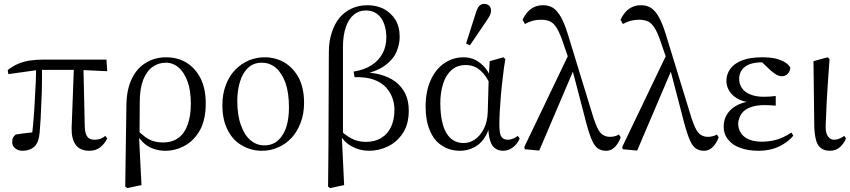

<svg xmlns="http://www.w3.org/2000/svg" viewBox="-20 -767 4394 992"><path d="M96 12Q134 12 158 -10Q181 -32 185 -84Q188 -119 190 -154Q191 -188 193 -223Q195 -257 196 -291Q196 -325 197 -358Q197 -390 197 -423H167Q166 -385 165 -348Q163 -311 161 -273Q159 -235 157 -198Q154 -160 151 -123Q147 -85 143 -47L162 -84Q145 -82 128 -81Q111 -79 95 -77Q78 -75 61 -72Q53 -65 48 -57Q43 -49 43 -33Q43 -13 58 -1Q73 12 96 12ZM23 -384 180 -406H387L534 -399L530 -459H202Q165 -459 133 -454Q101 -449 73 -437Q45 -425 20 -405ZM443 12Q476 12 499 -7Q521 -25 534 -52L524 -65Q513 -55 499 -50Q484 -45 469 -45Q442 -45 431 -61Q419 -77 418 -113L411 -423L362 -426Q360 -386 359 -345Q357 -303 356 -263Q354 -222 353 -183Q351 -143 350 -106Q349 -49 371 -19Q393 12 443 12Z M627 197 637 205 711 189 698 -67 701 -72 702 -239Q702 -309 720 -355Q738 -400 769 -422Q799 -443 837 -443Q874 -443 903 -418Q932 -393 949 -346Q966 -299 966 -232Q966 -169 950 -124Q934 -78 902 -55Q870 -31 822 -31Q795 -31 772 -38Q749 -45 727 -62Q705 -78 680 -104L679 -89L682 -80Q701 -47 725 -26Q749 -5 777 3Q805 12 833 12Q888 12 936 -15Q984 -42 1014 -96Q1043 -150 1043 -233Q1043 -307 1017 -361Q990 -414 944 -443Q898 -471 838 -471Q782 -471 736 -444Q689 -417 662 -362Q634 -307 633 -222L630 -11Z M1334 12Q1377 12 1416 -5Q1454 -21 1485 -53Q1515 -85 1533 -132Q1551 -178 1551 -236Q1551 -311 1524 -364Q1496 -416 1450 -444Q1403 -471 1347 -471Q1305 -471 1266 -455Q1226 -438 1195 -406Q1164 -374 1147 -328Q1129 -282 1129 -224Q1129 -147 1157 -94Q1184 -41 1231 -15Q1278 12 1334 12ZM1345 -16Q1306 -16 1275 -42Q1243 -68 1225 -120Q1206 -171 1206 -246Q1206 -300 1220 -345Q1233 -389 1261 -416Q1289 -443 1333 -443Q1373 -443 1405 -417Q1436 -390 1455 -339Q1473 -287 1473 -212Q1473 -157 1460 -113Q1446 -69 1418 -43Q1390 -16 1345 -16Z M1675 197 1685 205 1758 189 1746 -65 1752 -73V-524Q1752 -585 1767 -627Q1781 -669 1808 -691Q1834 -713 1870 -713Q1920 -713 1948 -675Q1976 -636 1976 -572Q1976 -528 1957 -492Q1938 -455 1901 -431Q1863 -406 1807 -397L1812 -368Q1870 -370 1910 -356Q1949 -342 1973 -317Q1996 -292 2007 -262Q2018 -231 2018 -200Q2018 -150 2001 -113Q1984 -75 1951 -55Q1918 -34 1871 -34Q1828 -34 1795 -52Q1762 -69 1725 -107L1724 -92L1727 -86Q1755 -33 1797 -11Q1838 12 1887 12Q1938 12 1985 -11Q2032 -34 2062 -80Q2092 -126 2092 -196Q2092 -246 2074 -283Q2056 -320 2023 -345Q1989 -370 1943 -382Q1897 -394 1840 -394L1846 -381Q1923 -396 1967 -427Q2010 -458 2028 -498Q2045 -538 2045 -576Q2045 -629 2023 -665Q2000 -701 1963 -721Q1925 -740 1879 -740Q1833 -740 1797 -723Q1760 -706 1734 -675Q1708 -643 1694 -598Q1679 -553 1679 -497L1677 -11Z M2357 12Q2392 12 2424 -3Q2456 -17 2480 -50Q2504 -83 2514 -136L2502 -130Q2502 -73 2512 -42Q2521 -11 2539 0Q2556 12 2579 12Q2608 12 2632 -7Q2655 -26 2665 -52L2655 -65Q2644 -56 2631 -51Q2617 -45 2604 -45Q2582 -45 2571 -60Q2560 -75 2560 -123Q2560 -150 2562 -190Q2564 -229 2568 -275Q2572 -321 2578 -369Q2583 -417 2591 -462L2581 -471L2510 -451L2505 -365L2500 -187Q2498 -135 2479 -100Q2460 -64 2433 -46Q2406 -28 2376 -28Q2335 -28 2308 -53Q2281 -77 2268 -124Q2255 -170 2255 -234Q2255 -291 2270 -336Q2284 -380 2314 -406Q2343 -431 2386 -431Q2416 -431 2441 -418Q2465 -404 2485 -378Q2505 -351 2521 -311L2538 -351H2523Q2509 -389 2487 -416Q2465 -442 2437 -457Q2409 -471 2375 -471Q2320 -471 2275 -440Q2230 -409 2205 -352Q2179 -295 2179 -215Q2179 -144 2201 -93Q2222 -41 2263 -15Q2303 12 2357 12ZM2388 -542 2408 -533 2497 -664Q2508 -681 2513 -692Q2517 -702 2517 -713Q2517 -728 2507 -738Q2497 -747 2481 -747Q2468 -747 2458 -738Q2448 -729 2441 -708Z M2691 4 2766 11 2949 -418 2921 -492 2689 -8ZM3112 12Q3130 12 3145 2Q3160 -8 3171 -25Q3182 -41 3187 -58L3178 -72Q3168 -66 3156 -63Q3143 -60 3132 -60Q3113 -60 3099 -68Q3084 -75 3072 -96Q3060 -117 3047 -156L2913 -593Q2896 -647 2878 -679Q2860 -711 2838 -726Q2816 -740 2786 -740Q2761 -740 2741 -731Q2721 -722 2706 -705Q2691 -688 2680 -665L2692 -643Q2712 -654 2733 -660Q2754 -665 2775 -665Q2805 -665 2825 -655Q2844 -644 2859 -618Q2874 -592 2889 -547L2927 -437L2932 -427L3010 -128Q3026 -69 3040 -39Q3054 -9 3071 1Q3088 12 3112 12Z M3197 4 3272 11 3455 -418 3427 -492 3195 -8ZM3618 12Q3636 12 3651 2Q3666 -8 3677 -25Q3688 -41 3693 -58L3684 -72Q3674 -66 3662 -63Q3649 -60 3638 -60Q3619 -60 3605 -68Q3590 -75 3578 -96Q3566 -117 3553 -156L3419 -593Q3402 -647 3384 -679Q3366 -711 3344 -726Q3322 -740 3292 -740Q3267 -740 3247 -731Q3227 -722 3212 -705Q3197 -688 3186 -665L3198 -643Q3218 -654 3239 -660Q3260 -665 3281 -665Q3311 -665 3331 -655Q3350 -644 3365 -618Q3380 -592 3395 -547L3433 -437L3438 -427L3516 -128Q3532 -69 3546 -39Q3560 -9 3577 1Q3594 12 3618 12Z M3898 12Q3934 12 3966 4Q3998 -4 4027 -22Q4056 -39 4079 -66L4069 -82Q4024 -53 3988 -44Q3952 -35 3916 -35Q3876 -35 3849 -47Q3821 -59 3808 -80Q3794 -101 3794 -128Q3794 -143 3801 -160Q3807 -177 3822 -192Q3837 -206 3864 -215Q3891 -224 3932 -224Q3950 -224 3962 -223Q3974 -222 3988 -221V-271Q3971 -269 3956 -268Q3941 -267 3926 -267Q3885 -267 3857 -279Q3828 -290 3814 -311Q3799 -331 3799 -360Q3799 -387 3814 -407Q3828 -426 3855 -436Q3881 -445 3919 -445Q3933 -445 3947 -445Q3960 -444 3976 -440L3956 -457L3910 -452L3964 -401Q3976 -391 3985 -385Q3994 -379 4003 -376Q4011 -373 4020 -373Q4039 -373 4051 -387Q4063 -400 4063 -419Q4053 -435 4033 -447Q4013 -458 3985 -465Q3956 -471 3918 -471Q3855 -471 3814 -455Q3773 -439 3753 -411Q3733 -383 3733 -349Q3733 -320 3750 -294Q3767 -268 3801 -252Q3835 -236 3885 -236L3886 -245Q3836 -245 3798 -228Q3760 -211 3740 -182Q3719 -153 3719 -113Q3719 -74 3742 -46Q3764 -17 3805 -3Q3845 12 3898 12Z M4269 12Q4298 12 4320 -7Q4341 -26 4351 -52L4342 -65Q4330 -56 4317 -51Q4304 -45 4290 -45Q4271 -45 4259 -61Q4246 -76 4246 -110Q4246 -131 4248 -162Q4249 -193 4251 -236Q4253 -278 4257 -335Q4261 -391 4266 -462L4256 -471L4183 -451L4187 -117Q4188 -77 4195 -48Q4201 -19 4219 -4Q4236 12 4269 12Z"/></svg>

Font: Source Serif 4 48pt
Style: Regular
Weight: 400
Designer: Frank Grie√ühammer
Foundry: Adobe Systems Incorporated
Version: Version 4.004;hotconv 1.0.116;makeotfexe 2.5.65601